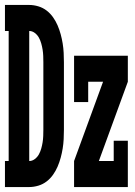

<svg xmlns="http://www.w3.org/2000/svg" viewBox="-26 -755 546 775"><path d="M-6 0V-105H9V-630H-6V-735H92Q110 -735 128.5 -729.5Q147 -724 162 -712.5Q177 -701 188 -685.5Q199 -670 206.5 -652.5Q214 -635 219 -616.5Q224 -598 227 -579.5Q230 -561 231 -542Q232 -523 232 -504V-231Q232 -212 231 -193Q230 -174 227 -155.5Q224 -137 219 -118.5Q214 -100 206.5 -82.5Q199 -65 188 -49.5Q177 -34 162 -22.5Q147 -11 128.5 -5.5Q110 0 92 0ZM92 -105Q104 -105 114.5 -113Q125 -121 131 -132Q137 -143 140.5 -155.5Q144 -168 146 -180.5Q148 -193 148.5 -206Q149 -219 149 -231V-504Q149 -516 148.5 -529Q148 -542 146 -554.5Q144 -567 140.5 -579.5Q137 -592 131 -603Q125 -614 114.5 -622Q104 -630 92 -630ZM273 0V-105L390 -425H330V-343H273V-530H490V-425L373 -105H433V-187H490V0Z"/></svg>

Font: Iosevka Slab Extrabold
Style: Regular
Weight: 800
Monospace: yes
Designer: Belleve Invis
Foundry: Belleve Invis
Version: Version 11.1.1; ttfautohint (v1.8.3)